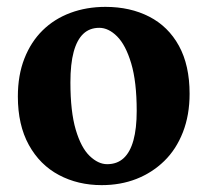

<svg xmlns="http://www.w3.org/2000/svg" viewBox="-20 -524 603 559"><path d="M276 15Q207 15 151.5 -14.5Q96 -44 64 -102Q32 -160 32 -243Q32 -305 51 -353.5Q70 -402 104 -435.5Q138 -469 185 -486.5Q232 -504 287 -504Q359 -504 414.5 -475.5Q470 -447 501 -390.5Q532 -334 532 -251Q532 -189 512.5 -139Q493 -89 458 -55Q423 -21 377 -3Q331 15 276 15ZM292 -46Q321 -46 340 -63.5Q359 -81 368.5 -115.5Q378 -150 378 -201Q378 -286 362 -339.5Q346 -393 321 -418Q296 -443 269 -443Q241 -443 222.5 -425.5Q204 -408 194.5 -373Q185 -338 185 -284Q185 -199 200.5 -146.5Q216 -94 241 -70Q266 -46 292 -46Z"/></svg>

Font: Source Serif 4 18pt
Style: Bold
Weight: 700
Designer: Frank Grießhammer
Foundry: Adobe Systems Incorporated
Version: Version 4.004;hotconv 1.0.116;makeotfexe 2.5.65601